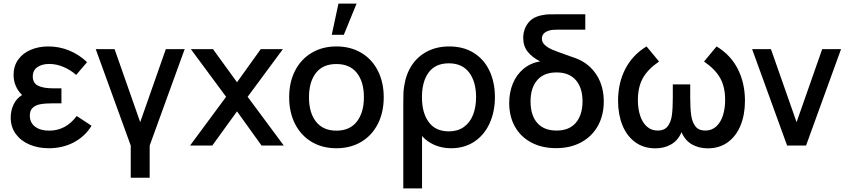

<svg xmlns="http://www.w3.org/2000/svg" viewBox="-20 -815 4749 1075"><path d="M492.5 -111Q456.5 -51.5 393.8 -18.2Q331 15 253 15Q194 15 145.5 -5.5Q97 -26 68.5 -64.8Q40 -103.5 40 -156.5Q40 -196.5 56.2 -230.2Q72.5 -264 103.5 -283Q56 -330.5 56 -395.5Q56 -445.5 82.2 -481.8Q108.5 -518 152.8 -536.5Q197 -555 250 -555Q312.5 -555 368 -532Q423.5 -509 467.5 -467L406.5 -395.5Q375.5 -423 335.8 -440Q296 -457 255.5 -457Q215.5 -457 189.5 -439.2Q163.5 -421.5 163.5 -386.5Q163.5 -350 193 -335.2Q222.5 -320.5 276.5 -320.5H324V-236.5H276Q233.5 -236.5 206.2 -231.5Q179 -226.5 163 -211.5Q147 -196.5 147 -167.5Q147 -128.5 176.2 -106Q205.5 -83.5 255.5 -83.5Q348.5 -83.5 409.5 -165.5Z M818 180H712V0L516 -540H621.5L765 -131L908.5 -540H1014L818 0Z M1168.5 0H1044L1246 -273L1048.5 -540H1172.5L1307 -354.5L1440 -540H1564L1366.5 -273L1569 0H1444.5L1307 -191.5Z M1976.5 -795H1875L1837.5 -620H1905ZM1599 -270.5Q1599 -354.5 1632 -419Q1665 -483.5 1725 -519.2Q1785 -555 1863.5 -555Q1943 -555 2003.2 -519Q2063.5 -483 2096 -418.2Q2128.5 -353.5 2128.5 -270.5Q2128.5 -186.5 2095.8 -121.8Q2063 -57 2003 -21Q1943 15 1863.5 15Q1784 15 1724 -21.2Q1664 -57.5 1631.5 -122.2Q1599 -187 1599 -270.5ZM2017.5 -270.5Q2017.5 -357 1978 -406.8Q1938.5 -456.5 1863.5 -456.5Q1787.5 -456.5 1748.8 -406.5Q1710 -356.5 1710 -270.5Q1710 -183.5 1749.5 -133.5Q1789 -83.5 1863.5 -83.5Q1938.5 -83.5 1978 -134.2Q2017.5 -185 2017.5 -270.5Z M2238 -233.5Q2238 -269 2238.8 -290.8Q2239.5 -312.5 2243 -332.5Q2252.5 -398.5 2285.2 -448.8Q2318 -499 2371.8 -527Q2425.5 -555 2495.5 -555Q2575.5 -555 2633.2 -518.5Q2691 -482 2721 -417.8Q2751 -353.5 2751 -271.5Q2751 -189.5 2721.2 -124.2Q2691.5 -59 2635.8 -22Q2580 15 2506 15Q2455 15 2412.5 -3.5Q2370 -22 2343 -53.5V240H2238ZM2645.5 -271Q2645.5 -358 2606.5 -409.2Q2567.5 -460.5 2493 -460.5Q2418 -460.5 2380.2 -409.5Q2342.5 -358.5 2342.5 -270.5Q2342.5 -182.5 2380.8 -131Q2419 -79.5 2493 -79.5Q2542.5 -79.5 2576.8 -103.8Q2611 -128 2628.2 -171.2Q2645.5 -214.5 2645.5 -271Z M3360.5 -247Q3360.5 -170 3327.8 -110.8Q3295 -51.5 3234.5 -18.5Q3174 14.5 3093.5 14.5Q3014.5 14.5 2955 -17Q2895.5 -48.5 2863.2 -105.8Q2831 -163 2831 -238.5Q2831 -298 2851.5 -347.5Q2872 -397 2911 -429.5Q2950 -462 3004 -471.5Q2959.5 -494 2934.5 -525.5Q2909.5 -557 2909.5 -603Q2909.5 -649.5 2936.8 -686Q2964 -722.5 3024 -731.5Q3036.5 -734 3049.2 -734.5Q3062 -735 3086.5 -735H3257V-649H3110Q3091.5 -649 3079.2 -648.2Q3067 -647.5 3057 -644.5Q3037 -639.5 3025.5 -628Q3014 -616.5 3014 -598.5Q3014 -578 3030.8 -562.8Q3047.5 -547.5 3073.5 -536.5Q3099.5 -525.5 3148.5 -508.5L3207.5 -487.5Q3279.5 -459 3320 -395.8Q3360.5 -332.5 3360.5 -247ZM3241.5 -247.5Q3241.5 -323.5 3204 -366.5Q3166.5 -409.5 3096 -409.5Q3025 -409.5 2987.8 -366.2Q2950.5 -323 2950.5 -247Q2950.5 -169.5 2988 -126.8Q3025.5 -84 3096 -84Q3167 -84 3204.2 -127.8Q3241.5 -171.5 3241.5 -247.5Z M3992 -555Q4070.5 -508 4110.8 -429Q4151 -350 4151 -250.5Q4151 -174 4126.8 -113.8Q4102.5 -53.5 4055.5 -19Q4008.5 15.5 3942.5 15.5Q3893 15.5 3854.2 -6.5Q3815.5 -28.5 3796 -75Q3776 -28.5 3737.5 -6.5Q3699 15.5 3649.5 15.5Q3583 15.5 3535.8 -19.5Q3488.5 -54.5 3464.5 -115Q3440.5 -175.5 3440.5 -251Q3440.5 -350.5 3481.2 -429.2Q3522 -508 3600 -555L3670 -470.5Q3606.5 -427 3579 -377Q3551.5 -327 3551.5 -255.5Q3551.5 -206 3564.2 -167.2Q3577 -128.5 3602 -106.2Q3627 -84 3662.5 -84Q3699.5 -84 3718 -107.5Q3736.5 -131 3741.8 -169.2Q3747 -207.5 3747 -268.5V-342.5H3844.5V-268.5Q3844.5 -207.5 3850 -169.2Q3855.5 -131 3873.8 -107.5Q3892 -84 3929 -84Q3965 -84 3990 -106.8Q4015 -129.5 4027.5 -168.2Q4040 -207 4040 -255.5Q4040 -328.5 4012.2 -378Q3984.5 -427.5 3922 -470.5Z M4493 0H4387L4191 -540H4296.5L4440 -131L4583.5 -540H4689Z"/></svg>

Font: Hauora SemiBold
Style: Regular
Weight: 600
Designer: Wayne Shih
Foundry: WCYS
Version: Version 1.001